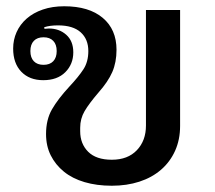

<svg xmlns="http://www.w3.org/2000/svg" viewBox="-20 -581 688 613"><path d="M337 12Q289 12 250 0.5Q211 -11 184 -33Q157 -55 142 -85Q127 -115 127 -153Q127 -199 146 -232Q165 -265 201 -304Q231 -336 246.5 -360Q262 -384 262 -418Q262 -456 237.5 -478Q213 -500 165 -500Q139 -500 121 -494L122 -489Q126 -489 129 -489.5Q132 -490 136 -490Q169 -490 191.5 -470Q214 -450 214 -414Q214 -376 188.5 -350.5Q163 -325 118 -325Q74 -325 48 -352Q22 -379 22 -426Q22 -454 33 -478.5Q44 -503 65 -521.5Q86 -540 116.5 -550.5Q147 -561 185 -561Q264 -561 308 -524Q352 -487 352 -422Q352 -382 338.5 -351Q325 -320 294 -285Q264 -250 250 -226Q236 -202 236 -173V-162Q236 -122 261.5 -96.5Q287 -71 337 -71Q388 -71 417 -101.5Q446 -132 446 -180V-549H555V-179Q555 -135 539 -99.5Q523 -64 494 -39Q465 -14 425 -1Q385 12 337 12ZM119 -374Q139 -374 150 -385.5Q161 -397 161 -418Q161 -439 150 -450.5Q139 -462 119 -462Q99 -462 88 -450.5Q77 -439 77 -418Q77 -397 88 -385.5Q99 -374 119 -374Z"/></svg>

Font: IBM Plex Sans Thai Looped Medium
Style: Regular
Weight: 500
Designer: Mike Abbink, Paul van der Laan, Pieter van Rosmalen, Ben Mitchell, Mark Frömberg
Foundry: Bold Monday
Version: Version 1.1